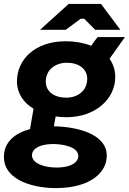

<svg xmlns="http://www.w3.org/2000/svg" viewBox="-37 -741 653 973"><path d="M300 -147C446 -147 547 -239 547 -351C547 -387 536 -418 518 -443L596 -553H458C448 -542 436 -526 426 -509C387 -524 342 -532 296 -532C141 -532 49 -440 49 -329C49 -267 83 -220 133 -190L115 -87C38 -66 -19 -20 -17 57C-15 177 144 215 257 212C420 209 506 134 504 45C501 -66 346 -99 236 -101L245 -151C263 -148 281 -147 300 -147ZM298 -246C239 -246 195 -276 195 -327C195 -388 244 -423 302 -423C362 -423 405 -392 405 -342C405 -282 358 -246 298 -246ZM254 108C189 109 126 88 125 46C125 11 167 -10 227 -11C270 -12 359 -1 360 50C360 73 338 106 254 108ZM573 -590 475 -721H311L166 -590H296L372 -646H390L445 -590Z"/></svg>

Font: Fixel Display 20240404
Style: Bold Italic
Weight: 700
Italic angle: -10°
Designer: AlfaBravo + MacPaw
Foundry: Kyrylo Tkachov, Marchela Mozhyna, Serhii Makarenko, Maria Weinstein, Zakhar Kryvoshyya
Version: Version 1.211;Glyphs 3.2 (3225)